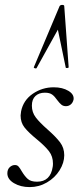

<svg xmlns="http://www.w3.org/2000/svg" viewBox="-20 -752 342 783"><path d="M10 -45Q10 -61 19.5 -70Q29 -79 41 -79Q50 -79 55.5 -73Q61 -67 69 -53Q81 -33 93.5 -22Q106 -11 131 -11Q186 -11 195 -72Q196 -77 196 -85Q196 -114 180 -135Q164 -156 130 -184Q97 -211 80.5 -231.5Q64 -252 64 -281Q64 -286 66 -298Q75 -343 113.5 -369.5Q152 -396 199 -396Q235 -396 259 -381.5Q283 -367 280 -346Q277 -333 268.5 -326Q260 -319 249 -319Q238 -319 230.5 -325Q223 -331 214 -343Q203 -359 192.5 -366.5Q182 -374 163 -374Q139 -374 124.5 -360.5Q110 -347 110 -321Q110 -294 126 -273Q142 -252 174 -224Q208 -194 225 -171.5Q242 -149 242 -119Q242 -88 223 -57.5Q204 -27 171.5 -8Q139 11 101 11Q64 11 37 -5Q10 -21 10 -45ZM248 -477 216 -631 129 -474Q128 -473 126 -473Q123 -473 120 -474.5Q117 -476 118 -478L223 -727Q226 -732 234 -732Q242 -732 242 -727L260 -478Q260 -475 254 -474.5Q248 -474 248 -477Z"/></svg>

Font: Cormorant Infant
Style: Italic
Weight: 400
Italic angle: -10°
Designer: Christian Thalmann (Catharsis Fonts)
Foundry: Catharsis Fonts
Version: Version 4.000